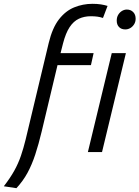

<svg xmlns="http://www.w3.org/2000/svg" viewBox="-95 -796 730 1005"><path d="M-9 189 -75 179Q-41 135 -20 97Q1 59 14.5 19.5Q28 -20 39 -65L160 -571Q179 -650 213.5 -694.5Q248 -739 293.5 -757.5Q339 -776 389 -776Q414 -776 433 -773Q452 -770 468 -765L444 -702Q429 -707 414 -709Q399 -711 380 -711Q346 -711 318 -698Q290 -685 269.5 -654Q249 -623 235 -569L222 -518H395L381 -455H206L123 -107Q107 -40 89.5 13Q72 66 49 108.5Q26 151 -9 189ZM365 0 490 -518H564L439 0ZM561 -642Q540 -642 528 -654.5Q516 -667 516 -688Q516 -706 524 -719Q532 -732 544 -739Q556 -746 569 -746Q589 -746 602 -733Q615 -720 615 -698Q615 -681 606.5 -668Q598 -655 586 -648.5Q574 -642 561 -642Z"/></svg>

Font: Ubuntu Sans
Style: Italic
Weight: 400
Italic angle: -13.5°
Designer: Dalton Maag Ltd
Foundry: Dalton Maag Ltd
Version: Version 1.006